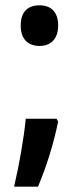

<svg xmlns="http://www.w3.org/2000/svg" viewBox="-20 -570 297 723"><path d="M58 -474C58 -423 85 -397 129 -397C170 -397 199 -422 199 -474C199 -525 172 -550 129 -550C84 -550 58 -525 58 -474ZM199 -112 193 -123H77C70 -50 52 53 33 133H123C154 60 181 -25 199 -112Z"/></svg>

Font: Noto Sans Armenian Condensed SemiBold
Style: Regular
Weight: 600
Width: 3
Designer: Monotype Design Team
Foundry: Monotype Imaging Inc.
Version: Version 2.008